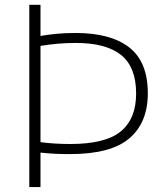

<svg xmlns="http://www.w3.org/2000/svg" viewBox="-20 -760 676 780"><path d="M99 0V-740.5H144.5V-614Q173 -619 207.5 -622.5Q242 -626 287.5 -626Q430 -626 505.2 -567.2Q580.5 -508.5 580.5 -381Q580.5 -262 505.5 -198Q430.5 -134 265 -134Q233 -134 205 -135.2Q177 -136.5 144.5 -140V0ZM265.5 -175Q409 -175 471 -226.5Q533 -278 533 -380Q533 -487.5 472 -536.5Q411 -585.5 288.5 -585.5Q247 -585.5 212 -582.2Q177 -579 144.5 -573.5V-182.5Q201 -175 265.5 -175Z"/></svg>

Font: Encode Sans SmExp XLt
Style: Regular
Weight: 200
Width: 6
Designer: Multiple Designers
Foundry: Impallari Type
Version: Version 3.002; ttfautohint (v1.8.3) -l 8 -r 50 -G 200 -x 14 